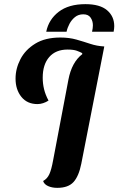

<svg xmlns="http://www.w3.org/2000/svg" viewBox="-20 -884 571 926"><path d="M256 22Q231 22 212 13.5Q193 5 188 -11Q208 -22 218 -44Q228 -66 236 -110L310 -500Q326 -584 377 -623L376 -628Q367 -633 351 -639Q335 -645 306 -645Q249 -645 217.5 -609Q186 -573 186 -509Q186 -481 192.5 -454Q199 -427 214 -399Q202 -391 188 -386.5Q174 -382 161 -382Q111 -382 83 -417Q55 -452 55 -505Q55 -553 78.5 -598.5Q102 -644 150 -673.5Q198 -703 271 -703Q314 -703 349 -693Q384 -683 415.5 -672.5Q447 -662 482 -660H483L372 -94Q360 -34 334.5 -6Q309 22 256 22ZM203 -731Q215 -790 263 -827Q311 -864 392 -864Q462 -864 496.5 -834.5Q531 -805 531 -758Q531 -746 528 -731H424Q428 -749 428 -762Q428 -783 417 -799Q406 -815 382 -815Q358 -815 341.5 -801.5Q325 -788 315 -769Q305 -750 301 -731Z"/></svg>

Font: Sansita Swashed Medium
Style: Regular
Weight: 500
Designer: Pablo Cosgaya
Foundry: Omnibus-Type
Version: Version 1.003; ttfautohint (v1.8.3)